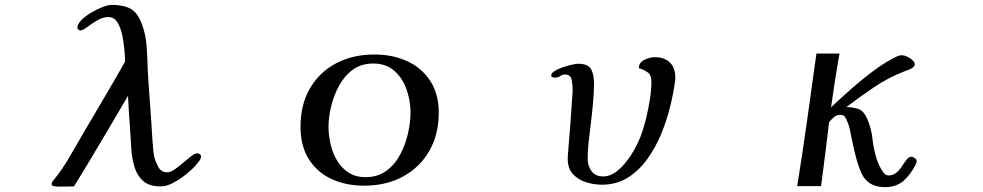

<svg xmlns="http://www.w3.org/2000/svg" viewBox="-20 -762 4040 789"><path d="M806 -120Q806 -110 800 -102.5Q794 -95 788 -87Q773 -69 747.5 -48Q722 -27 693.5 -11.5Q665 4 640 4Q593 4 568 -18.5Q543 -41 532.5 -76.5Q522 -112 519.5 -151Q517 -190 515 -224Q512 -260 510 -296Q508 -332 506 -368Q451 -275 396 -181.5Q341 -88 284 4Q268 4 252.5 4.5Q237 5 221 5Q217 5 204.5 3.5Q192 2 192 -5Q192 -11 195.5 -16Q199 -21 203 -25Q239 -70 268 -121Q297 -172 326 -221Q368 -293 410.5 -364.5Q453 -436 494 -509Q494 -525 491.5 -555Q489 -585 482.5 -616.5Q476 -648 462.5 -670Q449 -692 426 -692Q403 -692 380 -678.5Q357 -665 338.5 -651Q320 -637 311 -637Q307 -637 302.5 -640Q298 -643 298 -647Q298 -663 314.5 -679.5Q331 -696 354.5 -710Q378 -724 401.5 -733Q425 -742 439 -742Q487 -742 516.5 -726Q546 -710 563 -663Q579 -622 582.5 -571.5Q586 -521 587 -477Q591 -406 596.5 -334.5Q602 -263 606 -192Q608 -173 609 -154.5Q610 -136 614 -117Q619 -98 630.5 -76Q642 -54 667 -54Q681 -54 698 -66Q715 -78 732.5 -93Q750 -108 765.5 -120Q781 -132 791 -132Q796 -132 801 -128.5Q806 -125 806 -120Z M1667 -300Q1667 -347 1651 -393.5Q1635 -440 1601 -470.5Q1567 -501 1513 -501Q1465 -501 1430.5 -476Q1396 -451 1374 -411Q1352 -371 1341 -326Q1330 -281 1330 -241Q1330 -206 1338.5 -169.5Q1347 -133 1365 -102.5Q1383 -72 1412 -53Q1441 -34 1482 -34Q1532 -34 1567 -59.5Q1602 -85 1624 -126Q1646 -167 1656.5 -213Q1667 -259 1667 -300ZM1783 -299Q1783 -209 1744 -141.5Q1705 -74 1636 -36.5Q1567 1 1477 1Q1401 1 1342 -26.5Q1283 -54 1249 -108Q1215 -162 1215 -241Q1215 -332 1253.5 -398.5Q1292 -465 1360.5 -501.5Q1429 -538 1519 -538Q1593 -538 1652.5 -511Q1712 -484 1747.5 -430.5Q1783 -377 1783 -299Z M2755 -444Q2755 -440 2755 -436.5Q2755 -433 2754 -429Q2748 -381 2734 -324Q2720 -267 2696.5 -210.5Q2673 -154 2639 -107Q2605 -60 2559 -31.5Q2513 -3 2453 -3Q2420 -3 2387.5 -13.5Q2355 -24 2334 -47Q2313 -70 2313 -109Q2313 -117 2313.5 -125.5Q2314 -134 2315 -142Q2320 -199 2324 -255.5Q2328 -312 2332 -369Q2333 -377 2333 -384Q2333 -391 2333 -398Q2333 -416 2328.5 -436Q2324 -456 2300 -456Q2292 -456 2282.5 -449.5Q2273 -443 2258 -443Q2255 -443 2250 -445Q2245 -447 2245 -451Q2245 -461 2259 -470Q2273 -479 2292.5 -485.5Q2312 -492 2329.5 -496Q2347 -500 2355 -500Q2397 -500 2409 -478Q2421 -456 2421 -419Q2421 -381 2416.5 -333.5Q2412 -286 2407 -247Q2403 -213 2399 -179Q2395 -145 2395 -110Q2395 -80 2411 -58.5Q2427 -37 2459 -37Q2485 -37 2509 -54Q2533 -71 2553.5 -97.5Q2574 -124 2589 -151.5Q2604 -179 2612 -200Q2624 -231 2634 -271Q2644 -311 2650.5 -352.5Q2657 -394 2657 -426Q2657 -453 2642.5 -464Q2628 -475 2605 -482Q2606 -506 2628.5 -516.5Q2651 -527 2671 -527Q2710 -527 2732.5 -505.5Q2755 -484 2755 -444Z M3747 -100Q3747 -94 3743 -86Q3723 -46 3693.5 -19.5Q3664 7 3616 7Q3589 7 3567.5 -2Q3546 -11 3530 -33Q3522 -44 3513.5 -66Q3505 -88 3498 -114Q3491 -140 3486 -164Q3481 -188 3478 -202Q3475 -217 3472 -231.5Q3469 -246 3463 -260Q3459 -271 3453 -280.5Q3447 -290 3433 -290Q3418 -290 3407 -280.5Q3396 -271 3387 -260Q3379 -194 3371 -128Q3363 -62 3354 3H3256Q3278 -133 3297 -269.5Q3316 -406 3335 -542H3430Q3420 -487 3411.5 -432Q3403 -377 3395 -321Q3432 -356 3478.5 -397Q3525 -438 3574.5 -474.5Q3624 -511 3670 -532Q3678 -535 3687 -535Q3695 -535 3707.5 -529.5Q3720 -524 3729.5 -515Q3739 -506 3739 -497Q3739 -490 3730.5 -484Q3722 -478 3712 -474.5Q3702 -471 3697 -469Q3632 -444 3572.5 -404Q3513 -364 3458 -322Q3491 -321 3510.5 -313Q3530 -305 3544 -273Q3561 -234 3565.5 -191Q3570 -148 3583 -107Q3586 -98 3593 -82.5Q3600 -67 3610 -54Q3620 -41 3631 -41Q3650 -41 3663.5 -52.5Q3677 -64 3687 -79.5Q3697 -95 3706 -106.5Q3715 -118 3725 -118Q3731 -118 3739 -112.5Q3747 -107 3747 -100Z"/></svg>

Font: Kaisei Tokumin Medium
Style: Regular
Weight: 500
Designer: Font-Kai, 金井和夫
Foundry: KAZUO KANAI
Version: Version 5.003